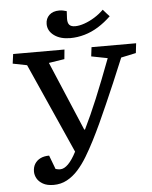

<svg xmlns="http://www.w3.org/2000/svg" viewBox="-61 -963 810 1025"><g transform="rotate(-5 344.5 -450.5)"><path d="M373 -268H377Q412 -339 448.5 -427Q485 -515 531 -637L444 -654L450 -703H689L683 -651L603 -634Q574 -563 548.5 -504Q523 -445 500.5 -393.5Q478 -342 456.5 -295.5Q435 -249 412 -204Q390 -161 366.5 -122Q343 -83 316 -53Q289 -23 256.5 -5.5Q224 12 185 12Q150 12 128 -0.5Q106 -13 96 -31Q86 -49 86 -68Q86 -92 97 -109.5Q108 -127 127.5 -136.5Q147 -146 174 -146L202 -72Q207 -71 213 -69.5Q219 -68 227 -68Q248 -68 270 -90Q292 -112 314 -155L99 -637L23 -652L30 -703H305L300 -652L216 -639ZM342 -761Q288 -761 255 -785.5Q222 -810 222 -847Q222 -876 241.5 -894.5Q261 -913 295 -913Q306 -913 315.5 -911Q325 -909 335 -906L333 -868Q332 -844 341.5 -833Q351 -822 373 -822Q395 -822 422.5 -831.5Q450 -841 477.5 -858Q505 -875 527 -897Q527 -897 533 -890Q539 -883 547 -874Q555 -865 561 -859Q529 -828 493 -805.5Q457 -783 418.5 -772Q380 -761 342 -761Z"/></g></svg>

Font: Literata 18pt Medium
Style: Italic
Weight: 500
Italic angle: -2°
Designer: Latin by Veronika Burian and Jose Scaglione. Greek by Irene Vlachou. Cyrillic by Vera Evstafieva
Foundry: TypeTogether
Version: Version 3.103;gftools[0.9.29]